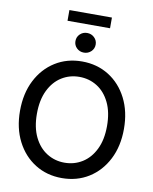

<svg xmlns="http://www.w3.org/2000/svg" viewBox="-109 -1126 968 1218"><g transform="rotate(10 374.5 -517.0)"><path d="M374 11.7Q277.3 11.7 201.7 -35.6Q126 -83 82.8 -167.5Q39.6 -252 39.6 -363.3Q39.6 -475.1 82.8 -559.8Q126 -644.5 201.7 -691.9Q277.3 -739.3 374 -739.3Q471.2 -739.3 546.9 -691.9Q622.6 -644.5 665.8 -559.8Q709 -475.1 709 -363.3Q709 -252 665.8 -167.5Q622.6 -83 546.9 -35.6Q471.2 11.7 374 11.7ZM374 -87.4Q437 -87.4 488.3 -119.4Q539.6 -151.4 569.8 -213.1Q600.1 -274.9 600.1 -363.3Q600.1 -452.1 569.8 -514.2Q539.6 -576.2 488.3 -608.2Q437 -640.1 374 -640.1Q311.5 -640.1 260.3 -608.2Q209 -576.2 178.7 -514.2Q148.4 -452.1 148.4 -363.3Q148.4 -274.9 178.7 -213.1Q209 -151.4 260.3 -119.4Q311.5 -87.4 374 -87.4ZM511.2 -1046.4V-977.5H237.3V-1046.4ZM374 -796.4Q346.7 -796.4 327.9 -814.7Q309.1 -833 309.1 -859.4Q309.1 -886.2 327.9 -904.5Q346.7 -922.9 374 -922.9Q401.4 -922.9 420.4 -904.5Q439.5 -886.2 439.5 -859.4Q439.5 -833 420.4 -814.7Q401.4 -796.4 374 -796.4Z"/></g></svg>

Font: Inter Display Medium
Style: Regular
Weight: 500
Designer: Rasmus Andersson
Foundry: rsms
Version: Version 4.001;git-9221beed3